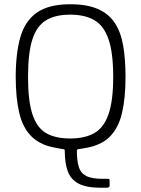

<svg xmlns="http://www.w3.org/2000/svg" viewBox="-20 -696 665 904"><path d="M54 -334Q54 -445 76 -521.5Q98 -598 154 -637Q210 -676 311 -676Q390 -676 441 -653.5Q492 -631 520.5 -588Q549 -545 560 -481Q571 -417 571 -334Q571 -235 554.5 -164Q538 -93 496 -51.5Q454 -10 376 2Q370 3 363.5 4Q357 5 351 6Q342 6 342 14Q342 61 351 90Q360 119 386 132.5Q412 146 465 146H489Q496 146 496 152V178Q496 181 494.5 183.5Q493 186 488 187Q485 188 475.5 188Q466 188 455 188Q387 188 350 168.5Q313 149 299 110Q285 71 285 15Q285 11 283.5 8.5Q282 6 276 6Q270 5 263 4Q256 3 249 1Q174 -10 131 -51Q88 -92 71 -163Q54 -234 54 -334ZM112 -334Q112 -220 133 -157Q154 -94 197.5 -69Q241 -44 310 -44Q379 -44 423.5 -69Q468 -94 490.5 -157Q513 -220 513 -334Q513 -449 490.5 -512.5Q468 -576 423.5 -601.5Q379 -627 310 -627Q241 -627 197.5 -601Q154 -575 133 -512Q112 -449 112 -334Z"/></svg>

Font: Glory Thin Light
Style: Regular
Weight: 300
Version: Version 1.011